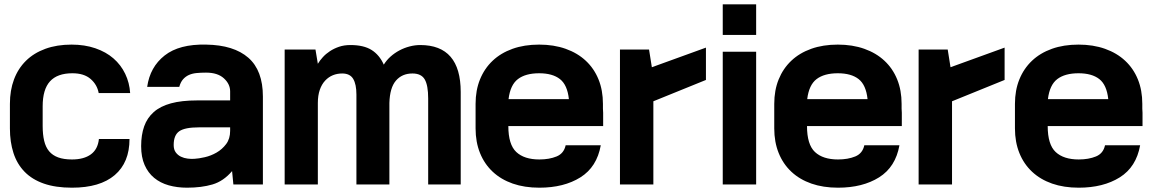

<svg xmlns="http://www.w3.org/2000/svg" viewBox="-20 -720 5348 891"><path d="M581 -75Q581 34 512.5 92.5Q444 151 314 151Q238 151 183.5 132Q129 113 94 77Q59 41 42.5 -10Q26 -61 26 -124V-238Q26 -301 45 -351.5Q64 -402 100.5 -438Q137 -474 190.5 -493.5Q244 -513 312 -513Q373 -513 422.5 -496Q472 -479 506.5 -449Q541 -419 561 -377.5Q581 -336 584 -288H438Q431 -327 400.5 -353.5Q370 -380 316 -380Q246 -380 212 -342.5Q178 -305 178 -227V-135Q178 -96 185 -66.5Q192 -37 208 -18Q224 1 250 10.5Q276 20 314 20Q369 20 401.5 -3.5Q434 -27 439 -75Z M635 -42Q635 -94 649 -133.5Q663 -173 693.5 -200Q724 -227 773.5 -240.5Q823 -254 895 -254H1048V-296Q1048 -330 1019 -356.5Q990 -383 936 -383Q912 -383 892 -381Q872 -379 856.5 -372Q841 -365 829.5 -352Q818 -339 812 -317H663Q676 -409 744 -462.5Q812 -516 937 -513Q1065 -511 1132.5 -452Q1200 -393 1200 -272V136H1063L1057 74Q1017 121 966 136Q915 151 848 151Q802 151 763 140Q724 129 695.5 105.5Q667 82 651 45.5Q635 9 635 -42ZM882 17Q902 16 930.5 9.5Q959 3 985 -12Q1011 -27 1029.5 -51.5Q1048 -76 1048 -113V-129H903Q838 -129 812 -111Q786 -93 786 -47Q786 -26 795.5 -13Q805 0 819.5 7Q834 14 850.5 16Q867 18 882 17Z M1455 -424Q1464 -439 1478 -454.5Q1492 -470 1511 -482.5Q1530 -495 1553.5 -503Q1577 -511 1606 -511Q1668 -511 1704.5 -488Q1741 -465 1761 -420Q1774 -441 1792.5 -457.5Q1811 -474 1833.5 -486Q1856 -498 1881 -504.5Q1906 -511 1930 -511Q2118 -511 2118 -293V136H1967V-263Q1967 -324 1951 -351.5Q1935 -379 1894 -379Q1846 -379 1817.5 -346Q1789 -313 1787 -242V136H1634V-281Q1634 -329 1619 -354Q1604 -379 1568 -379Q1545 -379 1525 -371Q1505 -363 1489 -346Q1473 -329 1464 -303Q1455 -277 1455 -242V136H1301V-490H1444Z M2768 -46Q2750 55 2673.5 103Q2597 151 2483 151Q2414 151 2359.5 132Q2305 113 2266.5 77Q2228 41 2207.5 -10Q2187 -61 2187 -124V-238Q2187 -301 2207.5 -351.5Q2228 -402 2266 -438Q2304 -474 2358.5 -493.5Q2413 -513 2482 -513Q2550 -513 2605 -493.5Q2660 -474 2698.5 -438Q2737 -402 2757.5 -351.5Q2778 -301 2778 -238V-216Q2779 -206 2779 -196.5Q2779 -187 2779 -177V-135H2339Q2339 -49 2376 -14.5Q2413 20 2483 20Q2529 20 2563 6Q2597 -8 2605 -46ZM2482 -380Q2419 -380 2383.5 -353Q2348 -326 2340 -260H2620Q2613 -326 2578.5 -353Q2544 -380 2482 -380Z M3256 -349 3012 -250V136H2857V-490H2992L3005 -408L3256 -499Z M3489 136H3334V-480H3489ZM3334 -558V-700H3489V-558Z M4154 -46Q4136 55 4059.5 103Q3983 151 3869 151Q3800 151 3745.5 132Q3691 113 3652.5 77Q3614 41 3593.5 -10Q3573 -61 3573 -124V-238Q3573 -301 3593.5 -351.5Q3614 -402 3652 -438Q3690 -474 3744.5 -493.5Q3799 -513 3868 -513Q3936 -513 3991 -493.5Q4046 -474 4084.5 -438Q4123 -402 4143.5 -351.5Q4164 -301 4164 -238V-216Q4165 -206 4165 -196.5Q4165 -187 4165 -177V-135H3725Q3725 -49 3762 -14.5Q3799 20 3869 20Q3915 20 3949 6Q3983 -8 3991 -46ZM3868 -380Q3805 -380 3769.5 -353Q3734 -326 3726 -260H4006Q3999 -326 3964.5 -353Q3930 -380 3868 -380Z M4642 -349 4398 -250V136H4243V-490H4378L4391 -408L4642 -499Z M5271 -46Q5253 55 5176.5 103Q5100 151 4986 151Q4917 151 4862.5 132Q4808 113 4769.5 77Q4731 41 4710.5 -10Q4690 -61 4690 -124V-238Q4690 -301 4710.5 -351.5Q4731 -402 4769 -438Q4807 -474 4861.5 -493.5Q4916 -513 4985 -513Q5053 -513 5108 -493.5Q5163 -474 5201.5 -438Q5240 -402 5260.5 -351.5Q5281 -301 5281 -238V-216Q5282 -206 5282 -196.5Q5282 -187 5282 -177V-135H4842Q4842 -49 4879 -14.5Q4916 20 4986 20Q5032 20 5066 6Q5100 -8 5108 -46ZM4985 -380Q4922 -380 4886.5 -353Q4851 -326 4843 -260H5123Q5116 -326 5081.5 -353Q5047 -380 4985 -380Z"/></svg>

Font: Cafe24 Ohsquare
Style: Bold
Weight: 700
Designer: Cafe24 thkim, hmlim, mnelim, nhlee, sslee, sskim, smlim, yjkim, sdjeong, hskwak & 4IRTF
Foundry: Cafe24
Version: Version 1.000